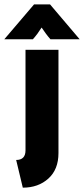

<svg xmlns="http://www.w3.org/2000/svg" viewBox="-76 -657 388 886"><path d="M29.2 209 -1.4 81.2Q20.1 81.2 30.9 70.1Q41.7 59 41.7 36.8V-427.1H193.8V49.3Q193.8 125 147.2 167Q100.7 209 29.2 209ZM-56.2 -475.7 81.2 -636.8H154.9L291.7 -475.7H156.9Q145.8 -488.2 135.8 -501.7Q125.7 -515.3 116 -529.9Q106.9 -515.3 96.9 -501.7Q86.8 -488.2 75.7 -475.7Z"/></svg>

Font: Afacad Flux ExtraBold
Style: Regular
Weight: 800
Designer: Kristian Moeller
Foundry: Dicotype
Version: Version 1.100